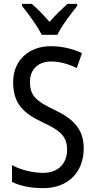

<svg xmlns="http://www.w3.org/2000/svg" viewBox="-20 -963 494 993"><path d="M196 -783H277C298 -829 347 -892 379 -932V-943H329C295 -912 271 -889 236 -850C205 -885 172 -920 144 -943H94V-932C130 -888 173 -828 196 -783ZM413 -195C413 -293 362 -348 259 -396C166 -441 135 -468 135 -540C135 -602 175 -645 245 -645C289 -645 334 -632 377 -611L404 -688C362 -708 307 -724 244 -724C129 -725 47 -649 48 -538C48 -425 103 -377 199 -331C295 -287 327 -256 327 -187C327 -120 283 -69 204 -69C150 -69 88 -84 42 -109V-22C85 -1 140 10 205 10C331 10 413 -72 413 -195Z"/></svg>

Font: Noto Sans Arabic UI Cn
Style: Regular
Weight: 400
Width: 3
Designer: Monotype Design Team, Nadine Chahine and Nizar Qandah
Foundry: Monotype Imaging Inc.
Version: Version 2.010